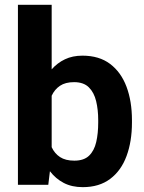

<svg xmlns="http://www.w3.org/2000/svg" viewBox="-20 -770 602 800"><path d="M529.8 -269.5V-259.3Q529.8 -180.7 507.3 -119.9Q484.9 -59.1 439.2 -24.7Q393.6 9.8 324.7 9.8Q279.3 9.8 245.6 -7.8Q211.9 -25.4 188 -56.6L181.2 0H54.7V-750H195.3V-481Q218.8 -507.8 250.5 -522.9Q282.2 -538.1 323.7 -538.1Q393.1 -538.1 438.7 -503.7Q484.4 -469.2 507.1 -408.7Q529.8 -348.1 529.8 -269.5ZM389.2 -259.3V-269.5Q389.2 -312.5 380.6 -348.4Q372.1 -384.3 350.3 -406Q328.6 -427.7 288.6 -427.7Q252.4 -427.7 230 -412.6Q207.5 -397.5 195.3 -371.1V-156.7Q207.5 -130.4 230.2 -115.5Q252.9 -100.6 289.6 -100.6Q329.6 -100.6 351.1 -121.3Q372.6 -142.1 380.9 -178Q389.2 -213.9 389.2 -259.3Z"/></svg>

Font: Vazirmatn RD FD
Style: Bold
Weight: 700
Designer: Saber Rastikerdar
Foundry: Saber Rastikerdar
Version: Version 33.003